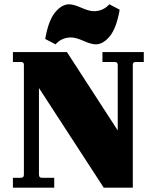

<svg xmlns="http://www.w3.org/2000/svg" viewBox="-20 -872 722 892"><path d="M238 -666 190 -691Q205 -777 236 -814.5Q267 -852 301 -852Q322 -852 358 -836Q394 -820 416 -820Q459 -820 488 -852L536 -827Q521 -741 490 -703.5Q459 -666 425 -666Q404 -666 368 -682Q332 -698 310 -698Q267 -698 238 -666ZM40 0V-46H77Q91 -46 91 -60V-572Q91 -584 77 -584H40V-630H291L527 -266V-570Q527 -584 513 -584H456V-630H648V-584H611Q597 -584 597 -572V0H462L161 -463V-60Q161 -46 175 -46H232V0Z"/></svg>

Font: Arapey Black
Style: Regular
Weight: 900
Designer: Eduardo Rodriguez Tunni
Foundry: Eduardo Rodriguez Tunni
Version: Version 4.000